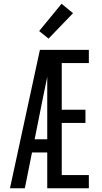

<svg xmlns="http://www.w3.org/2000/svg" viewBox="-20 -1000 540 1020"><path d="M33 0 192 -735H452V-665H308V-417H434V-347H308V-70H452V0H231V-190H150L112 0ZM164 -260H231V-592Q226 -566 220.5 -540.5Q215 -515 210 -490ZM238 -795 188 -835 307 -980 368 -930Z"/></svg>

Font: Iosevka Term SS14
Style: Regular
Weight: 400
Monospace: yes
Designer: Belleve Invis
Foundry: Belleve Invis
Version: Version 24.1.1; ttfautohint (v1.8.4)